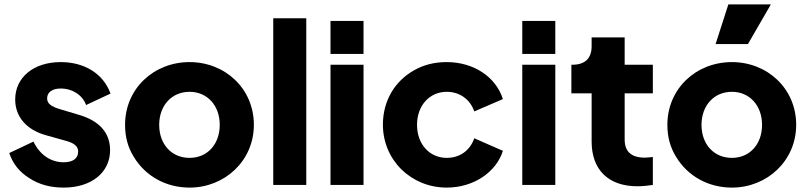

<svg xmlns="http://www.w3.org/2000/svg" viewBox="-20 -840 3669 872"><path d="M269 12C396 12 480 -57 480 -158C480 -237 431 -291 340 -318L253 -344C212 -356 194 -370 194 -393C194 -421 217 -438 256 -438C309 -438 355 -408 371 -363L482 -415C449 -506 363 -558 256 -558C133 -558 49 -489 49 -388C49 -311 99 -251 188 -226L281 -200C317 -190 335 -175 335 -152C335 -121 312 -103 269 -103C210 -103 160 -138 132 -197L22 -145C38 -97 68 -59 113 -31C157 -2 209 12 269 12Z M841 12C1001 12 1133 -110 1133 -273C1133 -438 1002 -558 841 -558C679 -558 548 -438 548 -273C548 -218 561 -170 588 -127C640 -41 733 12 841 12ZM841 -123C759 -123 703 -185 703 -273C703 -360 759 -423 841 -423C922 -423 978 -360 978 -273C978 -185 922 -123 841 -123Z M1371 0V-757H1221V0Z M1631 -595V-745H1481V-595ZM1631 0V-546H1481V0Z M2009 12C2132 12 2234 -59 2264 -155L2134 -212C2115 -157 2069 -123 2009 -123C1931 -123 1874 -185 1874 -273C1874 -361 1931 -423 2009 -423C2068 -423 2115 -389 2134 -334L2264 -390C2232 -491 2131 -558 2009 -558C1954 -558 1905 -546 1861 -521C1773 -472 1719 -382 1719 -274C1719 -113 1847 12 2009 12Z M2502 -595V-745H2352V-595ZM2502 0V-546H2352V0Z M2875 6C2898 6 2925 3 2945 0V-127C2932 -126 2919 -124 2910 -124C2847 -124 2817 -151 2817 -207V-416H2945V-546H2817V-670H2667V-630C2667 -574 2636 -546 2580 -546H2575V-416H2667V-197C2667 -69 2743 6 2875 6Z M3377 -640 3481 -820H3288L3230 -640ZM3304 12C3464 12 3596 -110 3596 -273C3596 -438 3465 -558 3304 -558C3142 -558 3011 -438 3011 -273C3011 -218 3024 -170 3051 -127C3103 -41 3196 12 3304 12ZM3304 -123C3222 -123 3166 -185 3166 -273C3166 -360 3222 -423 3304 -423C3385 -423 3441 -360 3441 -273C3441 -185 3385 -123 3304 -123Z"/></svg>

Font: Plus Jakarta Sans ExtraBold
Style: Regular
Weight: 800
Designer: Gumpita Rahayu
Foundry: Tokotype
Version: Version 2.071;gftools[0.9.30]